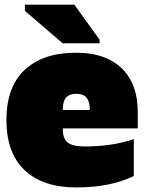

<svg xmlns="http://www.w3.org/2000/svg" viewBox="-20 -798 628 831"><path d="M368.2 -328.1Q368.2 -392.1 310.1 -392.1Q252 -392.1 252 -328.1V-321.8H368.2ZM559.1 -36.1Q459 12.7 313.5 13.2Q168 14.2 87.9 -60.1Q7.8 -134.8 7.8 -278.3Q7.8 -422.4 87.4 -496.1Q167 -569.8 308.6 -569.8Q449.7 -569.8 520 -488.8Q576.2 -422.9 576.2 -314V-242.2H252V-235.8Q252 -199.2 272.5 -181.6Q293 -164.1 347.2 -164.1Q465.3 -164.1 559.1 -195.8ZM87.9 -777.8H301.8L411.1 -626V-610.8H251L87.9 -751Z"/></svg>

Font: AlfaSlabOne-Regular
Style: Regular
Weight: 400
Designer: JM Sole
Foundry: JM Sole
Version: Version 1.001